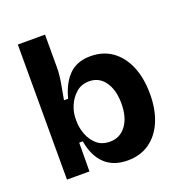

<svg xmlns="http://www.w3.org/2000/svg" viewBox="-131 -828 902 955"><g transform="rotate(-20 320.0 -350.5)"><path d="M385 14Q309 14 264 -29.5Q219 -73 206 -152H187L186 0H67V-715H211V-543Q211 -507 204 -464.5Q197 -422 188 -376H210Q229 -451 271 -494Q313 -537 386 -537Q452 -537 500 -503Q548 -469 574.5 -406.5Q601 -344 601 -259Q601 -177 575 -115.5Q549 -54 500.5 -20Q452 14 385 14ZM334 -104Q387 -104 419 -147Q451 -190 451 -263Q451 -335 420.5 -378.5Q390 -422 337 -422Q296 -422 268 -397.5Q240 -373 225.5 -338.5Q211 -304 211 -272V-253Q211 -222 224 -187Q237 -152 264 -128Q291 -104 334 -104Z"/></g></svg>

Font: Bricolage Grotesque 12pt Bricolage Grotesque 10pt Regular
Style: Bold
Weight: 700
Designer: Mathieu Triay
Foundry: Atelier Triay
Version: Version 1.001; ttfautohint (v1.8.4.7-5d5b);gftools[0.9.33.de